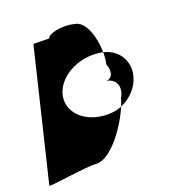

<svg xmlns="http://www.w3.org/2000/svg" viewBox="-115 -738 1010 1028"><g transform="rotate(-15 389.5 -223.5)"><path d="M147 -576 33 178C32 186 249 130 304 130C390 130 483 -33 514 -132C486 -117 451 -109 411 -109C295 -109 214 -184 228 -274C242 -366 347 -440 462 -440C474 -440 485 -440 497 -438C488 -521 451 -624 383 -624C342 -632 264 -620 239 -592L238 -585C238 -582 148 -580 147 -576ZM469 -285C525 -285 554 -236 525 -176C523 -164 520 -149 514 -132C569 -161 611 -214 620 -274C633 -356 582 -425 497 -438C499 -412 499 -388 496 -370C520 -326 505 -285 469 -285Z"/></g></svg>

Font: Ampere
Style: ExtIta
Weight: 400
Version: Version 1